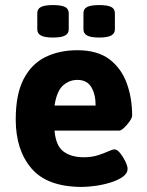

<svg xmlns="http://www.w3.org/2000/svg" viewBox="-20 -729 579 757"><path d="M303 8Q167 8 104.5 -64.5Q42 -137 42 -258Q42 -357 73 -417Q104 -477 159 -504Q214 -531 285 -531Q364 -531 411 -495.5Q458 -460 479.5 -401.5Q501 -343 501 -273Q501 -265 491 -250.5Q481 -236 469 -225Q457 -214 450 -214H195Q200 -154 230.5 -131.5Q261 -109 310 -109Q342 -109 366.5 -117Q391 -125 407.5 -132.5Q424 -140 431 -140Q442 -140 454 -125Q466 -110 474.5 -92Q483 -74 483 -64Q483 -45 463.5 -31.5Q444 -18 414.5 -9Q385 0 354.5 4Q324 8 303 8ZM195 -313H357Q357 -357 340 -385.5Q323 -414 285 -414Q254 -414 229 -392.5Q204 -371 195 -313ZM371 -581Q338 -581 323.5 -589Q309 -597 309 -613V-677Q309 -694 323.5 -701.5Q338 -709 371 -709Q404 -709 418.5 -701.5Q433 -694 433 -677V-613Q433 -597 418.5 -589Q404 -581 371 -581ZM189 -581Q156 -581 141.5 -589Q127 -597 127 -613V-677Q127 -694 141.5 -701.5Q156 -709 189 -709Q222 -709 236.5 -701.5Q251 -694 251 -677V-613Q251 -597 236.5 -589Q222 -581 189 -581Z"/></svg>

Font: Asap
Style: Regular
Weight: 400
Designer: Pablo Cosgaya
Foundry: Omnibus-Type
Version: Version 3.001